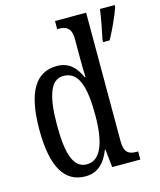

<svg xmlns="http://www.w3.org/2000/svg" viewBox="-115 -843 782 936"><g transform="rotate(-15 276.5 -375.0)"><path d="M200 10C264 10 300 -29 325 -92H327L337 0H479V-41H471C434 -41 409 -52 409 -111V-760H252V-719H258C293 -719 323 -710 323 -650V-563C323 -526 323 -489 325 -458H321C298 -510 264 -546 203 -546C98 -546 41 -460 41 -267C41 -75 98 10 200 10ZM452 -613V-600H485C508 -642 539 -708 553 -750V-760H479C472 -711 462 -658 452 -613ZM222 -45C156 -45 130 -118 130 -266C130 -411 156 -491 221 -491C298 -491 323 -411 323 -267C323 -132 294 -45 222 -45Z"/></g></svg>

Font: Noto Serif Devanagari ExtraCondensed
Style: Regular
Weight: 400
Width: 2
Designer: Universal Thirst, Indian Type Foundry and the Monotype Design Team
Foundry: Monotype Imaging Inc.
Version: Version 2.004